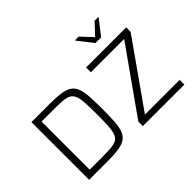

<svg xmlns="http://www.w3.org/2000/svg" viewBox="-163 -1268 1619 1619"><g transform="rotate(-45 647.0 -458.0)"><path d="M106 0V-688H319Q402 -688 455 -680.5Q508 -673 539 -652.5Q570 -632 585 -593.5Q600 -555 604 -494.5Q608 -434 608 -344Q608 -254 604 -193.5Q600 -133 585 -94.5Q570 -56 539 -35.5Q508 -15 455 -7.5Q402 0 319 0ZM170 -57H302Q371 -57 416 -60Q461 -63 487 -76Q513 -89 525 -120Q537 -151 540.5 -205Q544 -259 544 -344Q544 -429 540.5 -483Q537 -537 524.5 -567.5Q512 -598 485.5 -611.5Q459 -625 414.5 -628Q370 -631 302 -631H170ZM747 0V-54L1155 -631H758V-688H1236V-635L828 -56H1242V0ZM959 -778 855 -911V-916H898L993 -815L1088 -916H1131V-911L1027 -778Z"/></g></svg>

Font: Saira Thin Light
Style: Regular
Weight: 300
Version: Version 1.101